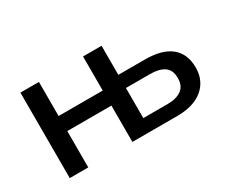

<svg xmlns="http://www.w3.org/2000/svg" viewBox="-87 -728 1131 961"><g transform="rotate(-30 479.0 -247.0)"><path d="M86 0V-494H193V-297H448V-494H555V-326H708Q808 -326 858.5 -284.5Q909 -243 909 -164Q909 -115 885.5 -78Q862 -41 817 -20.5Q772 0 708 0H448V-210H193V0ZM555 -76H695Q746 -76 775.5 -97Q805 -118 805 -164Q805 -210 776 -230Q747 -250 695 -250H555Z"/></g></svg>

Font: Nunito Sans 9pt SemiBold
Style: Regular
Weight: 600
Version: Version 3.101;gftools[0.9.27]